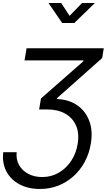

<svg xmlns="http://www.w3.org/2000/svg" viewBox="-30 -1051 715 1286"><path d="M-8.3 -31.7H81.5Q76.7 17.6 98.1 55.2Q119.6 92.8 160.2 113.8Q200.7 134.8 252.9 134.8Q314 134.8 364 105.5Q414.1 76.2 447 26.1Q480 -23.9 490.2 -86.9Q502 -157.7 479.5 -209.5Q457 -261.2 407.2 -289.6Q357.4 -317.9 286.1 -317.9H231.9L244.6 -391.6L528.3 -640.6V-646.5H134.3L147.9 -727.5H665L654.3 -662.1L353 -394.5L352.1 -387.7Q432.6 -384.3 488.3 -345.2Q543.9 -306.2 568.4 -239.7Q592.8 -173.3 578.1 -87.9Q567.4 -22 537.4 33.4Q507.3 88.9 461.9 129.6Q416.5 170.4 359.6 192.6Q302.7 214.8 237.3 214.8Q159.2 214.8 100.8 183.8Q42.5 152.8 12.9 97.2Q-16.6 41.5 -8.3 -31.7ZM379.9 -1030.8 436 -944.8 519.5 -1030.8H604V-1029.3L467.8 -897H386.2L295.9 -1029.3V-1030.8Z"/></svg>

Font: Inter 28pt
Style: Italic
Weight: 400
Italic angle: -9.3988°
Designer: Rasmus Andersson
Foundry: rsms
Version: Version 4.001;git-66647c0bb